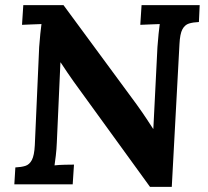

<svg xmlns="http://www.w3.org/2000/svg" viewBox="-20 -720 812 750"><path d="M566 10 268 -401Q256 -418 243 -437Q230 -456 217 -476H216L202 -164Q201 -137 198 -112Q195 -87 193 -74Q210 -76 234 -76.5Q258 -77 269 -77L264 0H36L40 -66Q63 -67 79 -72Q95 -77 104.5 -95Q114 -113 116 -153L133 -536Q135 -563 137.5 -588Q140 -613 142 -626Q126 -625 101.5 -624.5Q77 -624 66 -623L71 -700H228L513 -313Q536 -281 551.5 -257.5Q567 -234 578 -217H579L595 -536Q597 -563 599.5 -588Q602 -613 604 -626Q588 -625 563.5 -624.5Q539 -624 528 -623L533 -700H760L757 -634Q734 -633 718 -628Q702 -623 692.5 -605.5Q683 -588 681 -547L651 10Z"/></svg>

Font: Lora Italic
Style: Italic
Weight: 400
Italic angle: -3°
Designer: Olga Karpushina, Alexei Vanyashin (Cyrillic)
Foundry: Cyreal
Version: Version 2.210; ttfautohint (v1.8.1.43-b0c9)